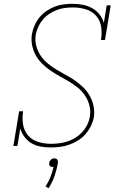

<svg xmlns="http://www.w3.org/2000/svg" viewBox="-20 -763 640 1004"><path d="M246 8Q219 8 193 3.5Q167 -1 145.5 -13.5Q124 -26 108.5 -46.5Q93 -67 86 -91L71 0H50L80 -181H101Q95 -147 100.5 -113Q106 -79 126.5 -55Q147 -31 179.5 -21Q212 -11 247 -11Q280 -11 313 -18Q346 -25 375.5 -43.5Q405 -62 425 -91.5Q445 -121 450 -154Q455 -184 447.5 -212Q440 -240 424.5 -263.5Q409 -287 387 -304.5Q365 -322 341 -336.5Q317 -351 292 -364.5Q267 -378 244 -394Q221 -410 201 -429.5Q181 -449 167.5 -473Q154 -497 148 -526Q142 -555 147 -585Q151 -608 161 -630.5Q171 -653 186.5 -672Q202 -691 223 -705.5Q244 -720 266.5 -728.5Q289 -737 312.5 -740Q336 -743 359 -743Q386 -743 412.5 -738Q439 -733 461.5 -720.5Q484 -708 500 -688Q516 -668 523 -643L538 -735H559L529 -554H508Q514 -588 509 -622Q504 -656 483 -680Q462 -704 429.5 -714Q397 -724 363 -724Q342 -724 320.5 -721.5Q299 -719 278 -711Q257 -703 238 -690.5Q219 -678 204.5 -661Q190 -644 180.5 -623.5Q171 -603 167 -582Q162 -552 169.5 -523.5Q177 -495 192.5 -472Q208 -449 230 -431Q252 -413 276 -398.5Q300 -384 324.5 -371Q349 -358 372 -342Q395 -326 415 -306.5Q435 -287 449 -262.5Q463 -238 469 -209.5Q475 -181 471 -151Q466 -126 455 -103.5Q444 -81 427 -61.5Q410 -42 388 -28.5Q366 -15 342 -6.5Q318 2 294 5Q270 8 246 8ZM234 221 218 212Q234 188 244 162.5Q254 137 260 110Q259 110 258 110Q257 110 256 110Q252 110 247.5 109Q243 108 240.5 104.5Q238 101 237.5 96.5Q237 92 238 88Q238 83 240.5 79Q243 75 246.5 71.5Q250 68 254.5 66.5Q259 65 264 65Q268 65 272.5 66.5Q277 68 279.5 71.5Q282 75 282.5 79Q283 83 283 88Q277 123 265.5 156.5Q254 190 234 221Z"/></svg>

Font: Iosevka Curly Slab ThExObl
Style: Regular
Weight: 100
Width: 7
Italic angle: -9°
Monospace: yes
Designer: Belleve Invis
Foundry: Belleve Invis
Version: Version 11.1.0; ttfautohint (v1.8.3)